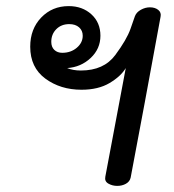

<svg xmlns="http://www.w3.org/2000/svg" viewBox="-20 -613 571 629"><path d="M506 -558Q451 -257 408 -31Q405 -18 392.5 -11Q380 -4 364 -4Q348 -4 335 -11.5Q322 -19 325 -34L392 -390Q376 -363 339 -341Q302 -319 247 -319Q178 -319 128.5 -355.5Q79 -392 79 -460Q79 -518 115 -555.5Q151 -593 205 -593Q250 -593 279.5 -566Q309 -539 309 -496Q309 -453 277 -423Q245 -393 200 -390Q219 -382 245 -382Q320 -382 357.5 -432.5Q395 -483 407.5 -518.5Q420 -554 422 -560Q427 -573 441.5 -581Q456 -589 471 -589Q488 -589 498.5 -580.5Q509 -572 506 -558ZM148 -476Q148 -459 158 -449.5Q168 -440 184 -440Q212 -440 231.5 -456.5Q251 -473 251 -496Q251 -513 239 -523.5Q227 -534 207 -534Q181 -534 164.5 -517.5Q148 -501 148 -476Z"/></svg>

Font: Mali Medium
Style: Italic
Weight: 500
Italic angle: -10°
Version: Version 1.000; ttfautohint (v1.6)